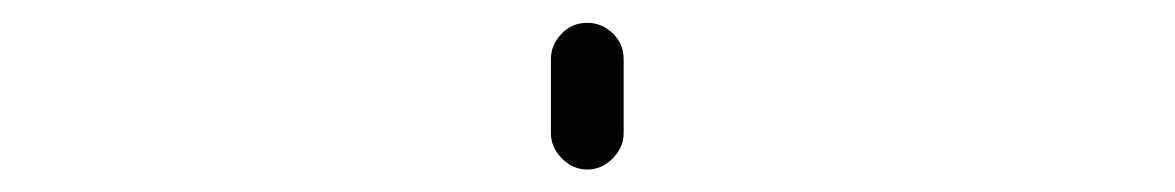

<svg xmlns="http://www.w3.org/2000/svg" viewBox="-20 -445 1040 170"><path d="M467.8 -327.1V-392.6Q467.8 -405.3 477.1 -415Q486.3 -424.8 500 -424.8Q512.7 -424.8 522.5 -415.5Q532.2 -406.2 532.2 -392.6V-327.1Q532.2 -314.5 522.5 -304.7Q512.7 -294.9 500 -294.9Q487.3 -294.9 477.5 -304.7Q467.8 -314.5 467.8 -327.1Z"/></svg>

Font: Rounded Mgen+ 1mn light
Style: Regular
Weight: 200
Designer: [Source Han Sans]
Ryoko NISHIZUKA  (kana & ideographs); Paul D. Hunt (Latin, Greek & Cyrillic); Wenlong ZHANG  (bopomofo
Version: Version 1.059.20150602